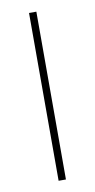

<svg xmlns="http://www.w3.org/2000/svg" viewBox="-67 -549 287 581"><g transform="rotate(-10 76.5 -258.0)"><path d="M65.4 0V-515.6H87.9V0Z"/></g></svg>

Font: Inter Display Thin
Style: Regular
Weight: 100
Designer: Rasmus Andersson
Foundry: rsms
Version: Version 4.000;git-a52131595